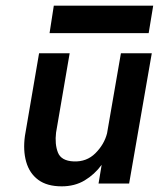

<svg xmlns="http://www.w3.org/2000/svg" viewBox="-20 -648 569 678"><path d="M155 -531 170 -628H521L505 -531ZM178 -180Q173 -139 184.5 -109.5Q196 -80 240 -78Q286 -76 317 -107Q348 -138 358 -177L407 -460H516L436 0H328L339 -66Q314 -32 279 -11Q244 10 198 10Q146 10 115 -13Q84 -36 72.5 -76.5Q61 -117 68 -168L118 -460H226Z"/></svg>

Font: Jost* Medium
Style: Italic
Weight: 500
Italic angle: -10°
Version: Version 3.7